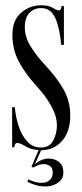

<svg xmlns="http://www.w3.org/2000/svg" viewBox="-20 -546 304 712"><path d="M149 145.5Q126.5 145.5 107.8 139Q89 132.5 81.5 128L85.5 119Q90.5 122 104.8 127Q119 132 135 132Q153 132 164.2 122Q175.5 112 175.5 95Q175.5 76 164.8 69.2Q154 62.5 142 62.5Q124.5 62.5 104.5 75L96.5 73L123 10.5Q93.5 8.5 74 -3.8Q54.5 -16 43.5 -16Q34.5 -16 33 0H25V-148.5H35Q38 -111.5 49.5 -77.2Q61 -43 81.2 -21Q101.5 1 131.5 1Q164 1 177.5 -25Q191 -51 191 -81Q191 -115 169.8 -153.2Q148.5 -191.5 115 -227.5Q75 -271 50.5 -316.2Q26 -361.5 26 -416.5Q26 -471.5 58.5 -499Q91 -526.5 132.5 -526.5Q160 -526.5 175.5 -517Q191 -507.5 199.5 -507.5Q206.5 -507.5 208 -523.5H217V-379.5H207Q201.5 -442.5 185 -479.2Q168.5 -516 132.5 -516Q106.5 -516 89.2 -498.2Q72 -480.5 72 -444.5Q72 -409.5 93 -374.8Q114 -340 148 -304Q190.5 -258.5 215.5 -214.8Q240.5 -171 240.5 -117.5Q240.5 -58 210.2 -23.5Q180 11 132.5 11L109 64Q117.5 55 131.8 48.5Q146 42 161 42Q183 42 199 54.8Q215 67.5 215 93.5Q215 118 194.5 131.8Q174 145.5 149 145.5Z"/></svg>

Font: Imbue 100pt
Style: Regular
Weight: 400
Designer: Tyler Finck
Foundry: Etcetera Type Company
Version: Version 1.102; ttfautohint (v1.8.3)